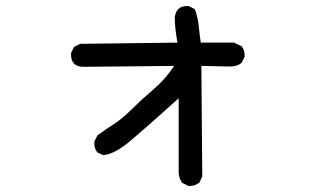

<svg xmlns="http://www.w3.org/2000/svg" viewBox="-20 -574 1040 635"><path d="M608 41H603L583 31Q573 18 571 0V-249Q469 -157 413.5 -110Q358 -63 321 -61L302 -70Q292 -82 292 -100V-106L302 -126Q329 -146 356.5 -163.5Q384 -181 415 -212Q446 -243 487 -278Q528 -313 556 -356L253 -353Q215 -355 215 -393V-399L225 -419L245 -429L567 -433Q558 -481 558 -517Q563 -554 598 -554H604L624 -544Q634 -519 637 -489.5Q640 -460 644 -433H754L779 -421Q789 -409 789 -392V-386L779 -366Q764 -354 741 -354L646 -356L649 10L640 29Q626 41 608 41Z"/></svg>

Font: Xiaolai SC
Style: Regular
Weight: 400
Designer: Nozomi Seto 瀬戸のぞみ
Version: Version 3.11;December 4, 2020;FontCreator 13.0.0.2613 64-bit